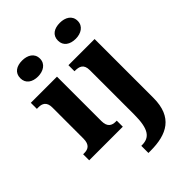

<svg xmlns="http://www.w3.org/2000/svg" viewBox="-286 -894 1256 1256"><g transform="rotate(-45 342.0 -266.0)"><path d="M164 -624C213 -624 256 -649 256 -698C256 -749 213 -772 164 -772C113 -772 74 -749 74 -698C74 -649 113 -624 164 -624ZM513 -624C562 -624 605 -649 605 -698C605 -749 562 -772 513 -772C461 -772 422 -749 422 -698C422 -649 461 -624 513 -624ZM13 0H324V-56H314C281 -56 251 -69 251 -125V-536H9V-480H25C57 -480 87 -467 87 -415V-127C87 -70 58 -56 24 -56H13ZM321 240H341C492 240 599 187 599 8V-536H357V-480H361C400 -480 433 -471 433 -414V-3C433 133 397 174 328 174H321Z"/></g></svg>

Font: Noto Serif Tamil SemiCondensed ExtraBold
Style: Italic
Weight: 800
Width: 4
Italic angle: -12°
Designer: Indian Type Foundry, Tom Grace, and the Monotype Design Team
Foundry: Monotype Imaging Inc.
Version: Version 2.003